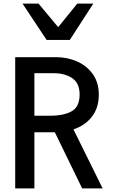

<svg xmlns="http://www.w3.org/2000/svg" viewBox="-20 -1041 640 1061"><path d="M64 -725H290Q352 -725 405.8 -701.5Q459.5 -678 492.8 -631.2Q526 -584.5 526 -518Q526 -445.5 488.2 -396.5Q450.5 -347.5 386 -326L547 0H434L283 -310H170V0H64ZM420 -519Q420 -581 379.5 -608.8Q339 -636.5 276 -636.5H170V-401.5H255Q333.5 -401.5 376.8 -426.5Q420 -451.5 420 -519ZM104.5 -1021H193L301.5 -891L407 -1021H495.5L366 -820.5H237.5Z"/></svg>

Font: JuliaMono Medium
Style: Regular
Weight: 500
Monospace: yes
Designer: cormullion
Foundry: corm
Version: Version 0.054; ttfautohint (v1.8.4)